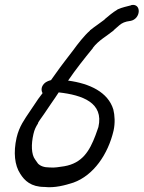

<svg xmlns="http://www.w3.org/2000/svg" viewBox="-20 -720 597 798"><path d="M453 -594V-595L476 -615C488 -625 499 -630 521 -633H522C566 -641 569 -707 526 -699L525 -698C507 -693 489 -690 469 -681H468V-680C447 -668 430 -652 415 -640V-639C400 -627 374 -610 354 -594V-593C329 -571 303 -537 284 -511C262 -482 235 -448 212 -415L192 -387C186 -385 174 -383 163 -372C149 -357 152 -341 157 -333L139 -309C127 -291 115 -274 104 -257C82 -224 60 -195 49 -148C35 -86 41 -33 64 2C82 31 109 57 165 57C207 62 251 50 285 39C369 9 429 -79 452 -177C459 -209 457 -241 451 -265C429 -337 353 -373 263 -385C295 -432 330 -476 366 -520V-521C389 -552 425 -571 453 -594ZM138 -209C142 -217 152 -230 163 -246C181 -274 204 -305 224 -336C323 -325 412 -293 389 -192C387 -185 382 -173 377 -158C352 -92 322 -42 247 -29C227 -26 205 -22 187 -24H186C163 -24 148 -30 138 -40L126 -57C110 -78 109 -120 119 -163C123 -181 129 -193 138 -207Z"/></svg>

Font: Stray Cat
Style: ExBdObl
Weight: 800
Version: Version 1.0